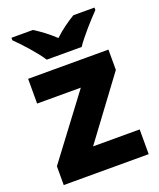

<svg xmlns="http://www.w3.org/2000/svg" viewBox="-142 -854 780 941"><g transform="rotate(-20 248.5 -383.0)"><path d="M158 -606H340C370 -651 430 -717 465 -753V-766H355C320 -745 283 -719 248 -686C213 -719 179 -744 144 -766H32V-753C70 -716 129 -651 158 -606ZM469 0V-129H226L459 -443V-549H40V-420H268L26 -98V0Z"/></g></svg>

Font: Noto Sans Gurmukhi ExtraBold
Style: Regular
Weight: 800
Designer: Jelle Bosma - Monotype Design Team
Foundry: Monotype Imaging Inc.
Version: Version 2.004